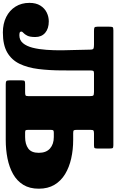

<svg xmlns="http://www.w3.org/2000/svg" viewBox="244 -1034 810 1338"><g transform="rotate(90 649.0 -365.0)"><path d="M0 -165Q0 -211 18.8 -241Q37.5 -271 67 -285.5Q96.5 -300 129 -300Q179.5 -300 208.8 -274.8Q238 -249.5 238 -206Q238 -168.5 228.5 -150Q219 -131.5 209.5 -123.5Q200 -115.5 200 -109Q200 -100 206.8 -97.5Q213.5 -95 226 -95Q260 -95 281 -120.2Q302 -145.5 312.8 -188.2Q323.5 -231 327.2 -283.8Q331 -336.5 330.5 -391.8Q330 -447 328 -497.5Q326 -548 326 -586Q326 -607 319.2 -611Q312.5 -615 291.5 -615H195Q178.5 -615 172.2 -618.2Q166 -621.5 166 -639V-721Q166 -739.5 169.2 -744.8Q172.5 -750 191 -750H992Q1009.5 -750 1012.2 -744.8Q1015 -739.5 1015 -722V-640Q1015 -624.5 1012 -619.8Q1009 -615 993 -615H911Q894 -615 889.5 -611.2Q885 -607.5 885 -591V-496Q885 -480 888 -475Q891 -470 907 -470H955Q1023 -470 1084.2 -456.2Q1145.5 -442.5 1193 -413.8Q1240.5 -385 1267.8 -339.5Q1295 -294 1295 -230Q1295 -166.5 1267.8 -122.2Q1240.5 -78 1193 -51.2Q1145.5 -24.5 1084.2 -12.2Q1023 0 955 0H568Q551 0 545.5 -4Q540 -8 540 -26V-111Q540 -128.5 545 -131.8Q550 -135 567 -135H622Q639.5 -135 644.8 -138.2Q650 -141.5 650 -159V-583Q650 -603.5 646 -609.2Q642 -615 621 -615H490Q477 -615 474 -609.5Q471 -604 471 -590.5Q471 -487.5 470.8 -395.5Q470.5 -303.5 461 -227.5Q451.5 -151.5 424.5 -96Q397.5 -40.5 345.2 -10.2Q293 20 206 20Q145 20 98.5 -3.2Q52 -26.5 26 -68.2Q0 -110 0 -165ZM903 -135H935Q984.5 -135 1014.8 -156.8Q1045 -178.5 1045 -230Q1045 -282 1014.8 -308.5Q984.5 -335 935 -335H906Q892 -335 888.5 -331.2Q885 -327.5 885 -313V-157Q885 -144 887.5 -139.5Q890 -135 903 -135Z"/></g></svg>

Font: Besley* Fatface
Style: Regular
Weight: 900
Designer: Owen Earl
Foundry: indestructible type*
Version: Version 3.000; ttfautohint (v1.8.3)